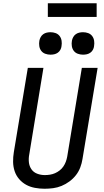

<svg xmlns="http://www.w3.org/2000/svg" viewBox="-20 -1152 640 1180"><path d="M254 8Q224 8 194.5 2.5Q165 -3 140.5 -16.5Q116 -30 97.5 -51.5Q79 -73 70 -100Q61 -127 60.5 -157Q60 -187 65 -217L151 -735H247L160 -204Q155 -179 157.5 -155Q160 -131 173 -112Q186 -93 208.5 -84.5Q231 -76 255 -76Q255 -76 255.5 -76Q256 -76 256 -76Q271 -76 287 -78.5Q303 -81 318 -87.5Q333 -94 346.5 -104.5Q360 -115 369.5 -129Q379 -143 384.5 -158Q390 -173 393 -189L483 -735H580L487 -175Q483 -149 473.5 -123.5Q464 -98 447 -76Q430 -54 407 -37Q384 -20 358.5 -9.5Q333 1 306.5 4.5Q280 8 254 8ZM490 -816Q474 -816 458.5 -821.5Q443 -827 433.5 -839.5Q424 -852 421.5 -868.5Q419 -885 422 -902Q424 -913 430 -924Q436 -935 446 -942Q456 -949 467.5 -951.5Q479 -954 490 -954Q507 -954 522 -948.5Q537 -943 546.5 -930.5Q556 -918 558.5 -901.5Q561 -885 558 -868Q557 -857 551 -846Q545 -835 535 -828Q525 -821 513.5 -818.5Q502 -816 490 -816ZM290 -816Q274 -816 258.5 -821.5Q243 -827 233.5 -839.5Q224 -852 221.5 -868.5Q219 -885 222 -902Q224 -913 230 -924Q236 -935 246 -942Q256 -949 267.5 -951.5Q279 -954 290 -954Q307 -954 322 -948.5Q337 -943 346.5 -930.5Q356 -918 358.5 -901.5Q361 -885 358 -868Q357 -857 351 -846Q345 -835 335 -828Q325 -821 313.5 -818.5Q302 -816 290 -816ZM274 -1048V-1132H574V-1048Z"/></svg>

Font: Iosevka Curly Medium Extended
Style: Italic
Weight: 500
Width: 7
Italic angle: -9°
Monospace: yes
Designer: Belleve Invis
Foundry: Belleve Invis
Version: Version 11.1.0; ttfautohint (v1.8.3)